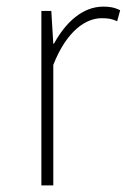

<svg xmlns="http://www.w3.org/2000/svg" viewBox="-20 -560 383 580"><path d="M105 0H141V-364C182 -468 240 -505 287 -505C308 -505 317 -503 334 -496L343 -529C325 -538 310 -540 292 -540C229 -540 178 -492 143 -428H141L135 -527H105Z"/></svg>

Font: Noto Sans Japanese Thin
Style: Regular
Weight: 100
Designer: Ryoko NISHIZUKA (kana & ideographs); Paul D. Hunt (Latin, Greek & Cyrillic); Wenlong ZHANG (bopomofo); Sandoll Communica
Foundry: Adobe Systems Incorporated
Version: Version 1.000;PS 1;hotconv 1.0.78;makeotf.lib2.5.61930